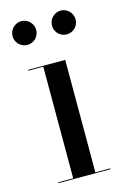

<svg xmlns="http://www.w3.org/2000/svg" viewBox="-104 -702 494 753"><g transform="rotate(-15 143.0 -326.0)"><path d="M172.5 -603C172.5 -576.5 194 -555 220.5 -555C247 -555 268.5 -576.5 268.5 -603C268.5 -629.5 247 -651.5 220.5 -651.5C194 -651.5 172.5 -629.5 172.5 -603ZM12.5 -603C12.5 -576.5 34 -555 60.5 -555C87 -555 108.5 -576.5 108.5 -603C108.5 -629.5 87 -651.5 60.5 -651.5C34 -651.5 12.5 -629.5 12.5 -603ZM37.5 -3.5V0H248.5V-3.5H188V-460H37.5V-456.5H98V-3.5Z"/></g></svg>

Font: Bodoni* 48pt
Style: Regular
Weight: 400
Version: Version 2.3